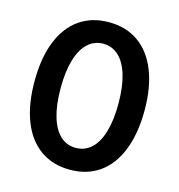

<svg xmlns="http://www.w3.org/2000/svg" viewBox="-110 -834 882 945"><g transform="rotate(15 330.5 -361.5)"><path d="M330.3 14.2Q242.9 14.2 179.7 -30.5Q116.5 -75.3 83.3 -160Q50.1 -244.7 50.4 -362.9Q50.4 -480.8 83.8 -565Q117.2 -649.1 180.2 -693.2Q243.3 -737.2 330.3 -737.2Q417.3 -737.2 480.3 -693.2Q543.3 -649.1 577.1 -564.8Q610.8 -480.5 610.8 -362.9Q610.4 -244.3 576.9 -159.4Q543.3 -74.6 480.5 -30.2Q417.6 14.2 330.3 14.2ZM330.3 -97.3Q376.1 -97.3 409.3 -127.5Q442.5 -157.7 460.2 -217.2Q478 -276.6 478 -362.9Q477.6 -448.2 459.7 -507.5Q441.8 -566.8 408.7 -597.1Q375.7 -627.5 330.3 -627.8Q284.8 -627.5 251.8 -597.1Q218.8 -566.8 201 -507.5Q183.2 -448.2 183.2 -362.9Q183.2 -277 201 -217.3Q218.8 -157.7 251.6 -127.5Q284.4 -97.3 330.3 -97.3Z"/></g></svg>

Font: Riot Sans
Style: Regular
Weight: 400
Designer: Rasmus Andersson
Foundry: rsms
Version: Version 3.005